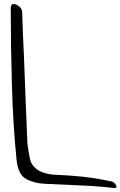

<svg xmlns="http://www.w3.org/2000/svg" viewBox="-20 -915 607 968"><path d="M34.2 -872.1Q34.2 -895.5 48.8 -894.5Q54.7 -894.5 62.5 -891.6Q90.8 -877.9 91.8 -852.5Q93.8 -794.9 95.7 -741.2Q97.7 -687.5 100.6 -634.8Q104.5 -536.1 108.4 -430.7Q113.3 -325.2 118.2 -191.4Q125 -138.7 131.8 -110.4Q138.7 -83 164.1 -62.5Q178.7 -50.8 204.1 -43Q229.5 -35.2 254.9 -34.2Q329.1 -31.2 394.5 -24.4Q460 -17.6 534.2 -2Q554.7 0 564.5 17.6Q567.4 22.5 567.4 26.4Q567.4 33.2 555.7 33.2Q552.7 33.2 549.8 32.2Q462.9 22.5 377.9 19.5Q293 15.6 206.1 11.7Q149.4 8.8 110.4 -13.7Q71.3 -35.2 63.5 -109.4Q44.9 -293.9 40 -491.2Q34.2 -688.5 34.2 -872.1Z"/></svg>

Font: Mrs Husband
Style: Regular
Weight: 400
Version: Version 1.0